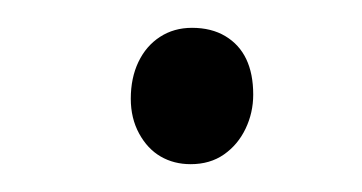

<svg xmlns="http://www.w3.org/2000/svg" viewBox="-20 -108 260 138"><path d="M74 -37Q74 -52 79.5 -63.5Q85 -75 95 -81.5Q105 -88 118 -88Q132 -88 142 -82Q152 -76 157 -65.5Q162 -55 162 -40Q162 -27 156.5 -15.5Q151 -4 141 3Q131 10 117 10Q105 10 95.5 4.5Q86 -1 80 -12Q74 -23 74 -37Z"/></svg>

Font: Literata 18pt ExtraLight
Style: Italic
Weight: 250
Italic angle: -2°
Designer: Latin by Veronika Burian and Jose Scaglione. Greek by Irene Vlachou. Cyrillic by Vera Evstafieva
Foundry: TypeTogether
Version: Version 3.103;gftools[0.9.29]